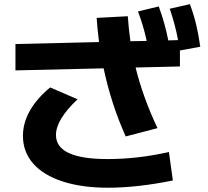

<svg xmlns="http://www.w3.org/2000/svg" viewBox="-20 -837 978 903"><path d="M87.9 -198.2Q87.9 -258.8 120.6 -316.4Q153.3 -374 215.8 -425.8L344.7 -370.1Q243.2 -274.4 243.2 -202.1Q243.2 -88.9 485.4 -88.9Q628.4 -88.9 774.4 -122.1L793 11.7Q712.9 28.3 634.5 37.1Q556.2 45.9 488.3 45.9Q365.2 45.9 274.9 16.6Q184.6 -12.7 136.2 -67.6Q87.9 -122.6 87.9 -198.2ZM467.3 -515.6 52.7 -505.9V-629.9L445.8 -639.2Q438 -700.7 434.6 -752.9L581.1 -760.7Q584.5 -707.5 593.3 -643.1L669.9 -644.5Q655.8 -711.9 628.9 -783.2L726.6 -806.6Q755.9 -727.5 771.5 -647L817.4 -648.4Q804.7 -718.8 778.3 -795.9L873 -817.4Q890.6 -771 902.1 -723.4Q913.6 -675.8 921.9 -617.2L826.2 -599.6V-524.4L617.7 -519.5Q652.3 -378.9 720.7 -234.4L571.3 -195.3Q503.9 -344.2 467.3 -515.6Z"/></svg>

Font: Pretendard ExtraBold
Style: Regular
Weight: 800
Designer: Base glyphs from Inter by Rasmus Andersson; Hangeul glyphs from Noto Sans CJK(Source Han Sans) by Jang Soo-young and Kan
Foundry: Kil Hyung-jin
Version: Version 1.309